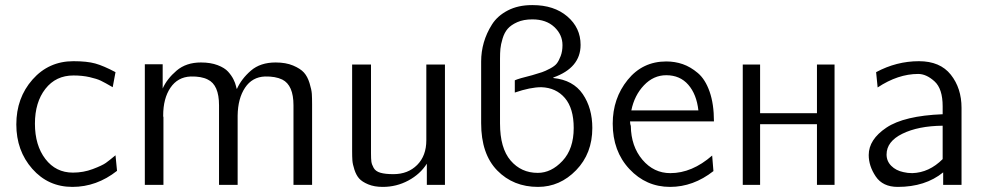

<svg xmlns="http://www.w3.org/2000/svg" viewBox="-20 -725 3870 753"><path d="M44 -237Q44 -341 107.5 -413Q171 -485 268 -485Q321 -485 353.5 -476Q386 -467 433 -442L422 -383Q391 -401 375.5 -408.5Q360 -416 331.5 -422.5Q303 -429 268 -429Q199 -429 158 -376.5Q117 -324 117 -240Q117 -155 158 -101.5Q199 -48 266 -48Q307 -48 344 -62Q381 -76 395 -86Q409 -96 433 -116L439 -55Q359 8 264 8Q169 8 106.5 -63Q44 -134 44 -237Z M548 0V-473H618V-378Q635 -416 672.5 -448Q710 -480 768 -480Q806 -480 833.5 -469.5Q861 -459 874.5 -444Q888 -429 895.5 -414Q903 -399 905.5 -387.5Q908 -376 909 -376Q927 -416 964 -448Q1001 -480 1061 -480Q1101 -480 1129.5 -468Q1158 -456 1172 -440.5Q1186 -425 1194 -399Q1202 -373 1203 -356.5Q1204 -340 1204 -315V-313V0H1131V-312Q1131 -391 1087 -413Q1060 -426 1019 -425Q969 -423 941 -381Q913 -339 912 -272V0H839V-312Q839 -392 795 -413Q770 -426 728 -425Q677 -423 648.5 -381Q620 -339 620 -272Q620 -267 621 -265V0Z M1361 -133V-472H1435V-124Q1435 -102 1436.5 -91Q1438 -80 1445.5 -66.5Q1453 -53 1472 -47.5Q1491 -42 1523 -42Q1580 -42 1616 -78Q1652 -114 1652 -175V-472H1725V0H1654V-83Q1628 -42 1581.5 -17Q1535 8 1481 8Q1448 8 1424 -2Q1400 -12 1388.5 -25Q1377 -38 1370 -59.5Q1363 -81 1362 -96Q1361 -111 1361 -133Z M1867 -242V-484Q1867 -522 1877.5 -558.5Q1888 -595 1909.5 -629Q1931 -663 1971.5 -684Q2012 -705 2066 -705H2065H2069Q2153 -705 2205 -660.5Q2257 -616 2257 -549Q2257 -459 2150 -421V-419Q2228 -411 2265.5 -356Q2303 -301 2303 -223Q2303 -123 2239.5 -57.5Q2176 8 2090 8Q1993 8 1930 -56.5Q1867 -121 1867 -242ZM1999 -362V-410Q2014 -417 2067 -430Q2094 -438 2106 -442Q2118 -446 2137 -456Q2156 -466 2164 -476.5Q2172 -487 2179 -505.5Q2186 -524 2186 -548Q2186 -589 2154 -619Q2122 -649 2068 -649Q2033 -649 2008.5 -638Q1984 -627 1971 -612Q1958 -597 1951 -573.5Q1944 -550 1942.5 -533.5Q1941 -517 1941 -495V-417V-281V-241Q1941 -144 1982.5 -95.5Q2024 -47 2089 -47Q2142 -47 2186 -94Q2230 -141 2230 -223Q2230 -300 2195.5 -340.5Q2161 -381 2103 -383Q2060 -383 1999 -362Z M2383 -240Q2383 -339 2441.5 -411.5Q2500 -484 2593 -484Q2627 -484 2657.5 -473.5Q2688 -463 2717 -438.5Q2746 -414 2763 -365.5Q2780 -317 2780 -249H2451Q2451 -238 2454 -231Q2455 -151 2499.5 -98.5Q2544 -46 2609 -46Q2694 -46 2773 -115L2778 -54Q2699 8 2608 8Q2514 8 2448.5 -62Q2383 -132 2383 -240ZM2456 -292H2719Q2712 -355 2679.5 -392.5Q2647 -430 2593 -430Q2543 -430 2505.5 -390.5Q2468 -351 2456 -292Z M2893 0V-472H2961V-281H3184V-472H3253V0H3184V-238H2961V0Z M3387 -117Q3387 -178 3456.5 -224.5Q3526 -271 3677 -277V-308Q3677 -377 3645 -406Q3613 -435 3581 -435Q3502 -435 3422 -382L3416 -442Q3496 -485 3584 -485Q3667 -485 3709 -432Q3751 -379 3751 -302V0H3679V-49Q3609 8 3501 8Q3442 8 3414.5 -33Q3387 -74 3387 -117ZM3457 -119Q3457 -93 3475.5 -74.5Q3494 -56 3523 -50Q3539 -46 3558 -46Q3624 -48 3677 -101V-232Q3581 -231 3519 -200.5Q3457 -170 3457 -119Z"/></svg>

Font: Coval
Style: ExtraLight
Weight: 250
Foundry: Context Ltd
Version: Version 001.000